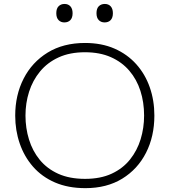

<svg xmlns="http://www.w3.org/2000/svg" viewBox="-20 -943 858 972"><path d="M412.5 9.5Q325 9.5 258.5 -19.2Q192 -48 147.2 -99.2Q102.5 -150.5 79.8 -216.8Q57 -283 57 -357.5Q57 -461.5 99.5 -544.8Q142 -628 221.2 -676.8Q300.5 -725.5 410.5 -725.5Q494.5 -725.5 559.5 -697Q624.5 -668.5 669.8 -618Q715 -567.5 738.2 -501Q761.5 -434.5 761.5 -358Q761.5 -252.5 719.2 -169.5Q677 -86.5 598.8 -38.5Q520.5 9.5 412.5 9.5ZM410.5 -37.5Q489 -37.5 545.5 -63.8Q602 -90 638.2 -135.5Q674.5 -181 692 -238.2Q709.5 -295.5 709.5 -358Q709.5 -425 690.8 -483.2Q672 -541.5 634.5 -585.2Q597 -629 541 -653.8Q485 -678.5 410.5 -678.5Q333.5 -678.5 276.8 -652.5Q220 -626.5 182.8 -581.2Q145.5 -536 127.2 -478.5Q109 -421 109 -358Q109 -294.5 126.8 -236.8Q144.5 -179 181.2 -134Q218 -89 275 -63.2Q332 -37.5 410.5 -37.5ZM509.5 -829.5Q491.5 -829.5 480 -841.2Q468.5 -853 468.5 -876Q468.5 -900 480.2 -911.5Q492 -923 510.5 -923Q529.5 -923 540.5 -910.8Q551.5 -898.5 551.5 -876Q551.5 -853 540.2 -841.2Q529 -829.5 509.5 -829.5ZM305.5 -829.5Q288 -829.5 276.5 -841.2Q265 -853 265 -876Q265 -900 276.8 -911.5Q288.5 -923 306.5 -923Q325.5 -923 336.5 -910.8Q347.5 -898.5 347.5 -876Q347.5 -853 336.2 -841.2Q325 -829.5 305.5 -829.5Z"/></svg>

Font: Commissioner Thin ExtraLight
Style: Regular
Weight: 250
Version: Version 1.000